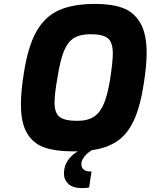

<svg xmlns="http://www.w3.org/2000/svg" viewBox="-20 -768 770 982"><path d="M730 -496Q730 -433 715 -338Q697 -221 664 -151Q631 -81 579.5 -46Q528 -11 450 0Q422 17 409 36.5Q396 56 396 71Q396 89 408 99Q420 109 439 109H448L436 190Q427 194 401 194Q352 194 329.5 172.5Q307 151 307 119Q307 83 326 54Q345 25 378 6H348Q264 6 207.5 -13.5Q151 -33 119 -85.5Q87 -138 87 -234Q87 -302 102 -394Q123 -531 166.5 -607.5Q210 -684 282 -716Q354 -748 468 -748Q551 -748 607.5 -727.5Q664 -707 697 -651.5Q730 -596 730 -496ZM557 -494Q557 -552 531.5 -572.5Q506 -593 444 -593Q391 -593 359 -574Q327 -555 307.5 -508Q288 -461 274 -372Q259 -287 259 -243Q259 -190 285 -170Q311 -150 375 -150Q429 -150 461 -171.5Q493 -193 511.5 -238Q530 -283 543 -361Q557 -452 557 -494Z"/></svg>

Font: Exo ExtraBold
Style: Italic
Weight: 800
Italic angle: -9°
Designer: Natanael Gama
Foundry: Natanael Gama
Version: Version 1.500; ttfautohint (v1.6)